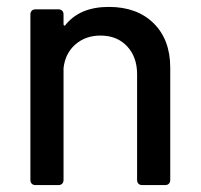

<svg xmlns="http://www.w3.org/2000/svg" viewBox="-20 -536 582 556"><path d="M473 -340V-15Q473 -8 469 -4Q465 0 458 0H392Q385 0 381 -4Q377 -8 377 -15V-321Q377 -371 348 -402Q319 -433 271 -433Q228 -433 198.5 -407.5Q169 -382 164 -339V-15Q164 -8 160 -4Q156 0 149 0H83Q76 0 72 -4Q68 -8 68 -15V-494Q68 -501 72 -505Q76 -509 83 -509H149Q156 -509 160 -505Q164 -501 164 -494V-466Q164 -463 166 -462Q168 -461 169 -463Q211 -516 295 -516Q377 -516 425 -468.5Q473 -421 473 -340Z"/></svg>

Font: Barlow_Medium_SS
Style: Regular
Weight: 500
Designer: Jeremy Tribby
Foundry: Jeremy Tribby
Version: Version 1.101 August 23, 2024